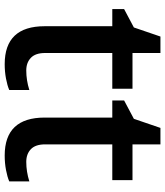

<svg xmlns="http://www.w3.org/2000/svg" viewBox="38 -738 710 826"><g transform="rotate(90 393.0 -325.0)"><path d="M283.2 -83Q325.2 -83 367.2 -96.2V-9.8Q348.1 -1.5 318.1 4.2Q288.1 9.8 255.9 9.8Q92.8 9.8 92.8 -162.1V-453.1H19V-503.9L98.1 -545.9L137.2 -660.2H208V-540H361.8V-453.1H208V-164.1Q208 -122.6 228.8 -102.8Q249.5 -83 283.2 -83Z M676.3 -83Q718.3 -83 760.3 -96.2V-9.8Q741.2 -1.5 711.2 4.2Q681.2 9.8 648.9 9.8Q485.8 9.8 485.8 -162.1V-453.1H412.1V-503.9L491.2 -545.9L530.3 -660.2H601.1V-540H754.9V-453.1H601.1V-164.1Q601.1 -122.6 621.8 -102.8Q642.6 -83 676.3 -83Z"/></g></svg>

Font: f1_58959          
Style: Regular
Weight: 600
Foundry: Ascender Corporation
Version: Version 1.10